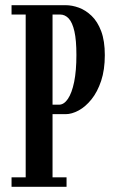

<svg xmlns="http://www.w3.org/2000/svg" viewBox="-20 -720 446 740"><path d="M24.5 0V-36.5H79V-664H24.5V-700H233Q257.5 -700 283.8 -690.5Q310 -681 333 -659Q356 -637 370 -599.8Q384 -562.5 384 -507.5Q384 -451 369.8 -408.2Q355.5 -365.5 332.5 -337Q309.5 -308.5 283 -294.2Q256.5 -280 233 -280H182.5V-36.5H236.5V0ZM182.5 -316.5H207.5Q226.5 -316.5 241.8 -339Q257 -361.5 265.8 -404.2Q274.5 -447 274.5 -508Q274.5 -565 266.8 -599.2Q259 -633.5 244.8 -648.8Q230.5 -664 212 -664H182.5Z"/></svg>

Font: Imbue Thin 10pt SemiBold
Style: Regular
Weight: 600
Version: Version 1.102